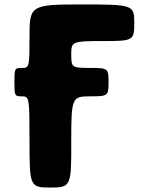

<svg xmlns="http://www.w3.org/2000/svg" viewBox="-20 -845 670 865"><path d="M385 -411C467 -411 469 -413 469 -475C469 -537 467 -539 385 -539C303 -539 301 -541 301 -600C301 -658 305 -660 443 -660C581 -660 585 -662 585 -743C585 -823 578 -825 349 -825C119 -825 113 -821 113 -682C113 -543 112 -539 79 -539C46 -539 45 -537 45 -475C45 -413 46 -411 79 -411C112 -411 113 -405 113 -206C113 -6 115 0 207 0C299 0 302 -6 301 -206C301 -405 304 -411 385 -411Z"/></svg>

Font: Hussar Print
Style: Bold
Weight: 700
Foundry: Cannot Into Space Fonts
Version: Version 2.00